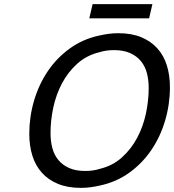

<svg xmlns="http://www.w3.org/2000/svg" viewBox="-20 -899 844 931"><path d="M372 12Q308 12 261 -7.5Q214 -27 183 -61.5Q152 -96 137 -144Q122 -192 122 -250Q122 -332 145 -410.5Q168 -489 211.5 -553.5Q255 -618 318.5 -664Q382 -710 463 -727Q485 -732 507.5 -735Q530 -738 554 -738Q618 -738 665 -718.5Q712 -699 743 -664.5Q774 -630 789 -582Q804 -534 804 -476Q804 -394 781 -315.5Q758 -237 714.5 -172.5Q671 -108 607.5 -62Q544 -16 463 1Q441 6 418.5 9Q396 12 372 12ZM463 -80Q526 -95 571 -135.5Q616 -176 645 -230.5Q674 -285 687.5 -348Q701 -411 701 -472Q701 -512 692 -545.5Q683 -579 662.5 -603.5Q642 -628 610 -642Q578 -656 533 -656Q494 -656 463 -646Q400 -631 355 -590.5Q310 -550 281 -495.5Q252 -441 238.5 -378Q225 -315 225 -254Q225 -214 234 -180.5Q243 -147 263.5 -122.5Q284 -98 316 -84Q348 -70 393 -70Q432 -70 463 -80ZM413 -810 429 -879H719L703 -810Z"/></svg>

Font: Perun
Style: Italic
Weight: 400
Italic angle: -12°
Foundry: Copyright (c) Stefan Peev, Context Ltd, 2016
Version: Version 1.027